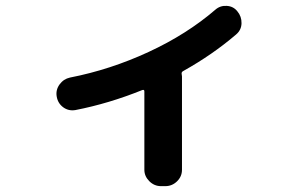

<svg xmlns="http://www.w3.org/2000/svg" viewBox="-20 -594 1040 663"><path d="M240.2 -213.9Q216.8 -210 198.2 -223.6Q179.7 -237.3 175.8 -260.7Q171.9 -283.2 185.5 -302.2Q199.2 -321.3 221.7 -326.2Q361.3 -353.5 493.2 -414.6Q625 -475.6 723.6 -560.5Q740.2 -575.2 763.2 -573.7Q786.1 -572.3 799.8 -554.7Q814.5 -537.1 814 -513.7Q813.5 -490.2 794.9 -474.6Q713.9 -405.3 614.3 -349.6Q605.5 -345.7 607.4 -337.9Q607.4 -335.9 607.9 -334Q608.4 -332 608.4 -330.1V-7.8Q608.4 15.6 591.3 32.2Q574.2 48.8 550.8 48.8H536.1Q512.7 48.8 495.6 31.7Q478.5 14.6 478.5 -7.8V-278.3Q478.5 -285.2 471.7 -283.2Q355.5 -236.3 240.2 -213.9Z"/></svg>

Font: Rounded Mgen+ 1mn bold
Style: Bold
Weight: 700
Designer: [Source Han Sans]
Ryoko NISHIZUKA  (kana & ideographs); Paul D. Hunt (Latin, Greek & Cyrillic); Wenlong ZHANG  (bopomofo
Version: Version 1.059.20150602